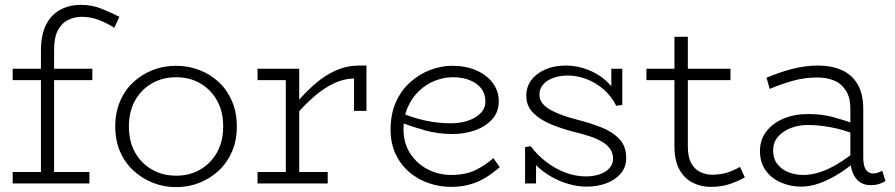

<svg xmlns="http://www.w3.org/2000/svg" viewBox="-20 -753 3674 788"><path d="M148 -12V-545Q148 -610 169 -651.5Q190 -693 227.5 -713Q265 -733 312 -733Q357 -733 396 -717.5Q435 -702 470 -684L449 -639Q418 -659 384.5 -671.5Q351 -684 316 -684Q286 -684 259.5 -671Q233 -658 217.5 -628.5Q202 -599 202 -548V-12ZM32 0V-47H347V0ZM32 -424V-471H359V-424Z M703 15Q652 15 607 -3Q562 -21 527 -53.5Q492 -86 472.5 -131.5Q453 -177 453 -234Q453 -291 472.5 -337Q492 -383 527 -415.5Q562 -448 607 -465.5Q652 -483 703 -483Q753 -483 798.5 -465.5Q844 -448 878.5 -415.5Q913 -383 932.5 -337Q952 -291 952 -234Q952 -177 932.5 -131.5Q913 -86 878.5 -53.5Q844 -21 799 -3Q754 15 703 15ZM703 -32Q759 -32 802.5 -57.5Q846 -83 871 -128Q896 -173 896 -234Q896 -295 871 -340Q846 -385 802.5 -410.5Q759 -436 703 -436Q647 -436 603 -410.5Q559 -385 534 -340Q509 -295 509 -234Q509 -173 534 -128Q559 -83 603 -57.5Q647 -32 703 -32Z M1195 -282V-329Q1234 -375 1274.5 -410Q1315 -445 1360 -464.5Q1405 -484 1454 -484H1484V-298H1433V-431Q1391 -430 1351.5 -411.5Q1312 -393 1273.5 -360.5Q1235 -328 1195 -282ZM1037 0V-47H1325V0ZM1153 -7V-471H1208V-7ZM1037 -424V-471H1206V-424Z M1831 14Q1785 14 1740.5 -1Q1696 -16 1660.5 -46Q1625 -76 1604 -120Q1583 -164 1583 -221Q1583 -286 1605 -334.5Q1627 -383 1664 -416Q1701 -449 1746 -466Q1791 -483 1836 -483Q1891 -483 1934 -464.5Q1977 -446 2002 -413Q2027 -380 2027 -337Q2027 -293 1999.5 -263Q1972 -233 1929 -218Q1886 -203 1838 -203Q1778 -203 1726 -217.5Q1674 -232 1626 -250L1625 -290Q1676 -269 1726.5 -258Q1777 -247 1831 -247Q1867 -247 1898.5 -257Q1930 -267 1951 -287Q1972 -307 1972 -337Q1972 -383 1934.5 -409.5Q1897 -436 1838 -436Q1802 -436 1766 -422Q1730 -408 1701 -381Q1672 -354 1654 -314Q1636 -274 1636 -222Q1636 -165 1664 -122.5Q1692 -80 1736.5 -57.5Q1781 -35 1832 -35Q1890 -35 1930.5 -54.5Q1971 -74 2005 -104L2031 -67Q2005 -44 1975.5 -25.5Q1946 -7 1910.5 3.5Q1875 14 1831 14Z M2388 13Q2352 13 2315 2.5Q2278 -8 2245 -26.5Q2212 -45 2187.5 -68Q2163 -91 2151 -116L2180 -101V0H2135V-149L2158 -153Q2184 -118 2220 -90Q2256 -62 2298.5 -45.5Q2341 -29 2385 -29Q2414 -29 2439 -37Q2464 -45 2480 -61.5Q2496 -78 2496 -102Q2496 -125 2483.5 -142.5Q2471 -160 2449 -172.5Q2427 -185 2398 -194.5Q2369 -204 2335 -212Q2284 -225 2240 -243.5Q2196 -262 2168 -290Q2140 -318 2140 -360Q2140 -396 2160 -423.5Q2180 -451 2217 -467.5Q2254 -484 2302 -484Q2349 -484 2392.5 -467Q2436 -450 2468 -421Q2500 -392 2516 -357L2489 -373V-471H2534V-322L2509 -319Q2489 -359 2457 -386.5Q2425 -414 2387 -428.5Q2349 -443 2310 -443Q2278 -443 2251.5 -433.5Q2225 -424 2209.5 -406.5Q2194 -389 2194 -365Q2194 -344 2206.5 -328.5Q2219 -313 2241 -301Q2263 -289 2291.5 -279Q2320 -269 2352 -261Q2403 -248 2448.5 -230Q2494 -212 2522 -182.5Q2550 -153 2550 -105Q2550 -66 2526.5 -39.5Q2503 -13 2466.5 0Q2430 13 2388 13Z M2897 14Q2857 14 2822.5 -3.5Q2788 -21 2768 -58Q2748 -95 2748 -154V-602H2803V-152Q2803 -107 2818 -81.5Q2833 -56 2856 -46Q2879 -36 2902 -36Q2937 -36 2965 -45Q2993 -54 3017 -68L3037 -25Q3010 -10 2976 2Q2942 14 2897 14ZM2633 -424V-471H2978V-424Z M3553 7Q3527 7 3508.5 -6Q3490 -19 3480 -43.5Q3470 -68 3470 -103V-306Q3470 -354 3451 -382.5Q3432 -411 3402 -423Q3372 -435 3335 -435Q3282 -435 3234 -421.5Q3186 -408 3139 -388L3126 -434Q3175 -455 3229 -469.5Q3283 -484 3339 -484Q3391 -484 3433 -466Q3475 -448 3499 -408.5Q3523 -369 3523 -304V-106Q3523 -73 3533.5 -57Q3544 -41 3564 -41Q3575 -41 3584.5 -45Q3594 -49 3601 -52L3614 -10Q3605 -4 3589.5 1.5Q3574 7 3553 7ZM3268 13Q3224 13 3185 -4Q3146 -21 3122.5 -53.5Q3099 -86 3099 -133Q3099 -180 3125.5 -214Q3152 -248 3196.5 -266.5Q3241 -285 3296 -285Q3353 -285 3399 -272.5Q3445 -260 3495 -242V-200Q3440 -221 3393.5 -230Q3347 -239 3302 -240Q3263 -241 3229.5 -229Q3196 -217 3174.5 -193.5Q3153 -170 3153 -134Q3153 -102 3170.5 -79.5Q3188 -57 3216.5 -46Q3245 -35 3277 -35Q3311 -35 3347 -47Q3383 -59 3420.5 -82Q3458 -105 3495 -135L3494 -92Q3458 -62 3420 -38.5Q3382 -15 3343.5 -1Q3305 13 3268 13Z"/></svg>

Font: BioRhyme ExtraBold Light
Style: Regular
Weight: 300
Version: Version 1.600;gftools[0.9.33]